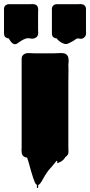

<svg xmlns="http://www.w3.org/2000/svg" viewBox="-63 -786 450 958"><path d="M278 -51Q278 -49 278.5 -39Q279 -29 278 -22V-20Q277 -20 277 -18Q277 -17 276.5 -16.5Q276 -16 276 -15Q275 -15 275 -14.5Q275 -14 275 -14Q275 -14 273 -12Q269 -6 266 -4Q264 -2 262 -2Q262 1 259 4Q254 12 243 19Q239 21 235.5 23Q232 25 227 27Q226 27 225 28Q224 29 223 28Q222 19 222.5 18.5Q223 18 219 16Q217 20 214.5 22Q212 24 209 29Q202 38 194.5 46.5Q187 55 179 64Q169 77 160.5 91.5Q152 106 144 120Q142 124 137.5 129.5Q133 135 128 137Q127 141 127.5 147Q128 153 124 152Q120 151 121 145Q122 139 120 135Q112 131 108 116Q105 109 102.5 101.5Q100 94 98 87Q91 66 85 42.5Q79 19 72 0L63 -1Q59 -3 56 -5Q49 -10 47 -16.5Q45 -23 45 -30Q44 -35 44.5 -40.5Q45 -46 45 -51V-493Q45 -498 46 -501Q48 -507 50 -509L56 -515Q61 -518 68 -520Q72 -521 75 -521Q78 -521 82 -521Q89 -521 95.5 -520.5Q102 -520 108 -520H207Q219 -520 231.5 -521Q244 -522 256 -520Q268 -518 275 -506Q278 -502 278 -495Q280 -488 279.5 -480Q279 -472 278 -464Q279 -442 278.5 -417Q278 -392 278 -374ZM127 -744Q128 -739 127.5 -733Q127 -727 127 -722V-638Q127 -633 127.5 -627Q128 -621 127 -616Q125 -602 113 -597Q103 -591 89 -594Q75 -597 64 -593Q50 -588 36 -578Q30 -574 23 -569Q16 -564 8 -566Q3 -567 -1 -570Q-5 -573 -8 -577Q-12 -582 -14.5 -586.5Q-17 -591 -20 -595H-25Q-26 -595 -26.5 -595.5Q-27 -596 -28 -596Q-43 -601 -43 -619V-742Q-43 -752 -36 -758.5Q-29 -765 -19 -765H84Q89 -765 95 -765.5Q101 -766 106 -765Q125 -763 127 -744ZM364 -608 360 -602Q350 -590 335 -593Q332 -593 329 -594Q326 -595 323 -594Q318 -593 313 -589Q308 -585 303 -582Q291 -575 278 -569Q265 -563 251 -570Q243 -573 235 -579Q226 -586 219 -595H214Q213 -595 212.5 -595.5Q212 -596 211 -596Q196 -601 196 -619V-742Q196 -752 203 -758.5Q210 -765 220 -765H323Q328 -765 334 -765.5Q340 -766 345 -765Q354 -764 360 -757.5Q366 -751 366 -742V-634Q366 -627 366.5 -620.5Q367 -614 364 -608Z"/></svg>

Font: Rubik Wet Paint
Style: Regular
Weight: 400
Designer: Hubert and Fischer, NaN
Foundry: Hubert and Fischer, NaN
Version: Version 2.200